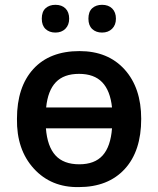

<svg xmlns="http://www.w3.org/2000/svg" viewBox="-20 -760 651 790"><path d="M561 -271Q561 -138.2 493.2 -64.5Q424.8 9.8 304.2 9.8Q190.4 11.7 119.1 -66.4Q47.9 -144.5 49.8 -271Q49.8 -402.3 117.2 -476.1Q184.6 -549.8 307.1 -549.8Q424.3 -549.8 492.7 -474.1Q561 -398.4 561 -271ZM306.2 -84Q369.6 -84 402.3 -120.4Q435.1 -156.7 440.9 -231.9H168.9Q174.8 -157.2 208.3 -120.6Q241.7 -84 306.2 -84ZM305.2 -456.1Q242.7 -456.1 209.7 -421.6Q176.8 -387.2 169.9 -317.9H440.9Q433.6 -387.2 400.4 -421.6Q367.2 -456.1 305.2 -456.1ZM151.9 -683.1Q151.9 -711.9 167.5 -726.1Q183.1 -740.2 208 -740.2Q234.4 -740.2 249.5 -725.1Q264.6 -710 264.6 -683.1Q264.6 -657.2 249 -641.6Q233.4 -626 208 -626Q183.1 -626 167.5 -640.6Q151.9 -655.3 151.9 -683.1ZM343.8 -683.1Q343.8 -711.9 359.4 -726.1Q375 -740.2 399.9 -740.2Q426.3 -740.2 441.7 -724.9Q457 -709.5 457 -683.1Q457 -657.2 441.2 -641.6Q425.3 -626 399.9 -626Q375 -626 359.4 -640.6Q343.8 -655.3 343.8 -683.1Z"/></svg>

Font: Open Sans
Style: SemiBold
Weight: 600
Foundry: Ascender Corporation
Version: Version 1.10